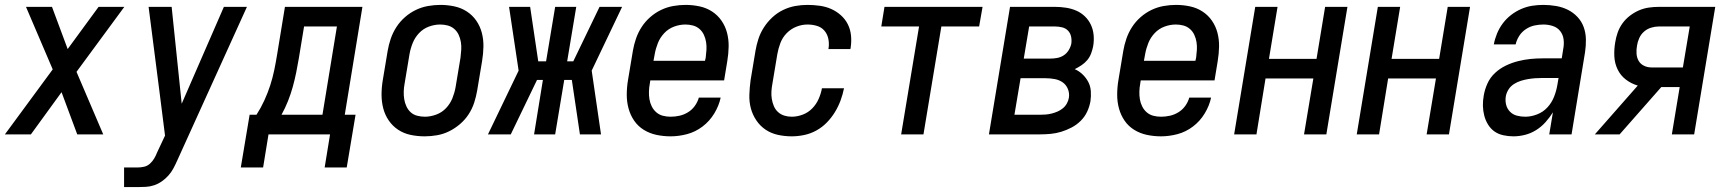

<svg xmlns="http://www.w3.org/2000/svg" viewBox="-27 -548 7047 783"><path d="M-7 0 188 -265 79 -520H185L249 -348L375 -520H480L285 -255L394 0H288L224 -172L99 0Z M479 215V135H534Q547 135 560.5 132Q574 129 584.5 119.5Q595 110 602 98Q609 86 614 73L646 5L624 -169L579 -520H673L714 -125L886 -520H980L696 106Q689 122 680.5 138Q672 154 660 167.5Q648 181 633 191.5Q618 202 601.5 207.5Q585 213 568 214Q551 215 534 215Z M955 135 991 -80H1019Q1037 -108 1051 -138.5Q1065 -169 1075 -200Q1085 -231 1091.5 -262.5Q1098 -294 1103 -325L1135 -520H1451L1379 -80H1423L1387 135H1297L1319 0H1068L1046 135ZM1121 -80H1288L1347 -440H1213L1192 -312Q1187 -282 1181 -252.5Q1175 -223 1167 -194Q1159 -165 1147.5 -136Q1136 -107 1121 -80Z M1705 8Q1675 8 1647 2Q1619 -4 1596.5 -19Q1574 -34 1558.5 -56.5Q1543 -79 1536 -106Q1529 -133 1529 -162Q1529 -191 1534 -221L1554 -341Q1558 -365 1566.5 -390Q1575 -415 1589.5 -437.5Q1604 -460 1624.5 -478Q1645 -496 1669 -507.5Q1693 -519 1718.5 -523.5Q1744 -528 1769 -528Q1798 -528 1826 -522Q1854 -516 1877 -501Q1900 -486 1915.5 -463.5Q1931 -441 1938 -414Q1945 -387 1944.5 -358Q1944 -329 1939 -299L1919 -179Q1915 -155 1907 -130Q1899 -105 1884.5 -82.5Q1870 -60 1849 -42Q1828 -24 1804.5 -12.5Q1781 -1 1755.5 3.5Q1730 8 1705 8ZM1706 -72Q1728 -72 1751.5 -80.5Q1775 -89 1792 -107Q1809 -125 1818 -147.5Q1827 -170 1831 -193L1851 -313Q1853 -329 1854 -345Q1855 -361 1852.5 -376.5Q1850 -392 1843.5 -406Q1837 -420 1825.5 -430Q1814 -440 1799 -444Q1784 -448 1768 -448Q1745 -448 1722 -439.5Q1699 -431 1682 -413Q1665 -395 1656 -372.5Q1647 -350 1643 -327L1623 -207Q1620 -191 1619.5 -175Q1619 -159 1621.5 -143.5Q1624 -128 1630.5 -114Q1637 -100 1648 -90Q1659 -80 1674.5 -76Q1690 -72 1706 -72Z M1963 0 2088 -260 2049 -520H2135L2168 -298H2200L2237 -520H2323L2286 -298H2311L2418 -520H2510L2386 -260L2424 0H2338L2305 -222H2274L2237 0H2151L2187 -222H2163L2056 0Z M2708 8Q2678 8 2650 2Q2622 -4 2598.5 -18.5Q2575 -33 2559.5 -55.5Q2544 -78 2536.5 -105Q2529 -132 2529 -161.5Q2529 -191 2534 -221L2554 -341Q2558 -365 2566.5 -390Q2575 -415 2589.5 -437.5Q2604 -460 2624.5 -478Q2645 -496 2669 -507.5Q2693 -519 2718.5 -523.5Q2744 -528 2769 -528Q2798 -528 2826 -522Q2854 -516 2877 -501Q2900 -486 2915.5 -463.5Q2931 -441 2938 -414Q2945 -387 2944.5 -358Q2944 -329 2939 -299L2926 -220H2625L2623 -207Q2620 -191 2619.5 -175Q2619 -159 2621.5 -143.5Q2624 -128 2631 -114Q2638 -100 2649.5 -90Q2661 -80 2676 -76Q2691 -72 2708 -72Q2726 -72 2744 -76Q2762 -80 2778.5 -90Q2795 -100 2806.5 -116Q2818 -132 2823 -150H2912Q2905 -117 2886 -85.5Q2867 -54 2838 -32Q2809 -10 2775 -1Q2741 8 2708 8ZM2638 -300H2848L2851 -313Q2853 -329 2854 -345Q2855 -361 2852.5 -376.5Q2850 -392 2843.5 -406Q2837 -420 2825.5 -430Q2814 -440 2799 -444Q2784 -448 2768 -448Q2745 -448 2722 -439.5Q2699 -431 2682 -413Q2665 -395 2656 -372.5Q2647 -350 2643 -327Z M3202 8Q3173 8 3145.5 2Q3118 -4 3095.5 -19Q3073 -34 3057.5 -57Q3042 -80 3035 -106.5Q3028 -133 3029 -162Q3030 -191 3034 -221L3054 -341Q3058 -365 3066 -389.5Q3074 -414 3088.5 -436.5Q3103 -459 3123 -477.5Q3143 -496 3167 -507.5Q3191 -519 3216 -523.5Q3241 -528 3266 -528Q3291 -528 3316 -524.5Q3341 -521 3362.5 -511.5Q3384 -502 3402 -486Q3420 -470 3430.5 -449Q3441 -428 3443.5 -403.5Q3446 -379 3442 -353Q3442 -352 3441.5 -350.5Q3441 -349 3441 -348H3351Q3351 -348 3351.5 -349Q3352 -350 3352 -351Q3355 -371 3351 -390Q3347 -409 3335 -423Q3323 -437 3304.5 -442.5Q3286 -448 3266 -448Q3243 -448 3220.5 -439Q3198 -430 3181 -412.5Q3164 -395 3155.5 -372.5Q3147 -350 3143 -327L3123 -207Q3120 -191 3119 -175.5Q3118 -160 3120.5 -144.5Q3123 -129 3129 -115Q3135 -101 3146 -91Q3157 -81 3171.5 -76.5Q3186 -72 3202 -72Q3224 -72 3246.5 -80.5Q3269 -89 3285.5 -106Q3302 -123 3311.5 -144.5Q3321 -166 3325 -188H3415Q3410 -163 3401 -138.5Q3392 -114 3378 -91Q3364 -68 3345 -48.5Q3326 -29 3302.5 -16Q3279 -3 3253 2.5Q3227 8 3202 8Z M3648 0 3721 -440H3567L3580 -520H3980L3966 -440H3812L3739 0Z M4006 0 4092 -520H4276Q4298 -520 4320.5 -516.5Q4343 -513 4362.5 -504.5Q4382 -496 4397.5 -481Q4413 -466 4422 -446.5Q4431 -427 4433 -404.5Q4435 -382 4431 -359Q4428 -344 4422.5 -329.5Q4417 -315 4407 -303Q4397 -291 4383.5 -282Q4370 -273 4356 -266Q4374 -258 4388 -244.5Q4402 -231 4411 -214Q4420 -197 4421.5 -176.5Q4423 -156 4420 -135Q4416 -113 4406.5 -92.5Q4397 -72 4380.5 -55.5Q4364 -39 4343 -28Q4322 -17 4300.5 -10.5Q4279 -4 4257 -2Q4235 0 4214 0ZM4148 -309H4255Q4269 -309 4283.5 -311.5Q4298 -314 4310.5 -322Q4323 -330 4331 -343Q4339 -356 4342 -370Q4344 -385 4341 -399Q4338 -413 4328.5 -423Q4319 -433 4304.5 -436.5Q4290 -440 4276 -440H4170ZM4110 -80H4214Q4226 -80 4238 -81Q4250 -82 4262 -85Q4274 -88 4285.5 -93Q4297 -98 4307 -106Q4317 -114 4323.5 -125.5Q4330 -137 4332 -149Q4335 -168 4328 -185Q4321 -202 4307 -212Q4293 -222 4274.5 -225.5Q4256 -229 4237 -229H4135Z M4708 8Q4678 8 4650 2Q4622 -4 4598.5 -18.5Q4575 -33 4559.5 -55.5Q4544 -78 4536.5 -105Q4529 -132 4529 -161.5Q4529 -191 4534 -221L4554 -341Q4558 -365 4566.5 -390Q4575 -415 4589.5 -437.5Q4604 -460 4624.5 -478Q4645 -496 4669 -507.5Q4693 -519 4718.5 -523.5Q4744 -528 4769 -528Q4798 -528 4826 -522Q4854 -516 4877 -501Q4900 -486 4915.5 -463.5Q4931 -441 4938 -414Q4945 -387 4944.5 -358Q4944 -329 4939 -299L4926 -220H4625L4623 -207Q4620 -191 4619.5 -175Q4619 -159 4621.5 -143.5Q4624 -128 4631 -114Q4638 -100 4649.5 -90Q4661 -80 4676 -76Q4691 -72 4708 -72Q4726 -72 4744 -76Q4762 -80 4778.5 -90Q4795 -100 4806.5 -116Q4818 -132 4823 -150H4912Q4905 -117 4886 -85.5Q4867 -54 4838 -32Q4809 -10 4775 -1Q4741 8 4708 8ZM4638 -300H4848L4851 -313Q4853 -329 4854 -345Q4855 -361 4852.5 -376.5Q4850 -392 4843.5 -406Q4837 -420 4825.5 -430Q4814 -440 4799 -444Q4784 -448 4768 -448Q4745 -448 4722 -439.5Q4699 -431 4682 -413Q4665 -395 4656 -372.5Q4647 -350 4643 -327Z M5006 0 5092 -520H5183L5148 -308H5342L5377 -520H5468L5382 0H5291L5329 -228H5134L5097 0Z M5506 0 5592 -520H5683L5648 -308H5842L5877 -520H5968L5882 0H5791L5829 -228H5634L5597 0Z M6145 8Q6124 8 6103.5 3.5Q6083 -1 6067.5 -12Q6052 -23 6041.5 -40Q6031 -57 6026 -76.5Q6021 -96 6020.5 -116.5Q6020 -137 6024 -159Q6028 -183 6039 -207.5Q6050 -232 6070 -250.5Q6090 -269 6114 -280.5Q6138 -292 6163.5 -298.5Q6189 -305 6214 -307.5Q6239 -310 6264 -310H6342L6348 -348Q6352 -368 6349.5 -387.5Q6347 -407 6335.5 -421.5Q6324 -436 6305.5 -442Q6287 -448 6267 -448Q6249 -448 6230.5 -444Q6212 -440 6195.5 -429Q6179 -418 6168.5 -401.5Q6158 -385 6154 -367H6065Q6069 -389 6078 -411Q6087 -433 6101.5 -452.5Q6116 -472 6135.5 -487Q6155 -502 6177 -511.5Q6199 -521 6221.5 -524.5Q6244 -528 6267 -528Q6293 -528 6319 -523.5Q6345 -519 6367 -508Q6389 -497 6406 -479Q6423 -461 6431.5 -437.5Q6440 -414 6440.5 -387.5Q6441 -361 6437 -335L6382 0H6291L6306 -90Q6293 -69 6276 -50Q6259 -31 6237.5 -17.5Q6216 -4 6192 2Q6168 8 6145 8ZM6193 -72Q6217 -72 6241.5 -81.5Q6266 -91 6283.5 -110Q6301 -129 6310.5 -153Q6320 -177 6324 -201L6329 -230H6264Q6249 -230 6234.5 -229Q6220 -228 6205 -225.5Q6190 -223 6175.5 -218.5Q6161 -214 6147.5 -205.5Q6134 -197 6125.5 -184Q6117 -171 6114 -156Q6111 -138 6115 -121.5Q6119 -105 6130.5 -93Q6142 -81 6158.5 -76.5Q6175 -72 6193 -72Z M6477 0 6652 -199Q6625 -207 6603.5 -223.5Q6582 -240 6570 -264.5Q6558 -289 6556.5 -317.5Q6555 -346 6560 -375Q6563 -395 6570 -415Q6577 -435 6589.5 -452.5Q6602 -470 6619.5 -483.5Q6637 -497 6656.5 -505.5Q6676 -514 6696.5 -517Q6717 -520 6737 -520H6968L6882 0H6791L6823 -193H6748L6578 0ZM6836 -273 6864 -440H6737Q6722 -440 6706 -435Q6690 -430 6677.5 -419Q6665 -408 6658 -392.5Q6651 -377 6649 -362Q6646 -346 6647 -329.5Q6648 -313 6655.5 -300Q6663 -287 6677 -280Q6691 -273 6708 -273Z"/></svg>

Font: Iosevka SS04 Medium Oblique
Style: Regular
Weight: 500
Italic angle: -9°
Monospace: yes
Designer: Belleve Invis
Foundry: Belleve Invis
Version: Version 19.0.0; ttfautohint (v1.8.4)